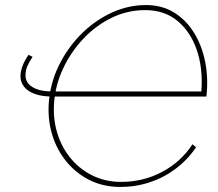

<svg xmlns="http://www.w3.org/2000/svg" viewBox="-20 -735 863 760"><path d="M456 5Q387 5 331 -24Q275 -53 236.5 -103.5Q198 -154 182 -218.5Q166 -283 176 -355Q186 -426 220.5 -490.5Q255 -555 307 -605.5Q359 -656 423.5 -685.5Q488 -715 558 -715Q621 -715 669 -685.5Q717 -656 748.5 -604.5Q780 -553 792.5 -488.5Q805 -424 797 -353H775Q786 -447 763 -524.5Q740 -602 687 -648.5Q634 -695 555 -695Q486 -695 425 -666Q364 -637 316 -588Q268 -539 237 -478.5Q206 -418 197 -355Q187 -285 202.5 -223.5Q218 -162 254.5 -115Q291 -68 343.5 -41.5Q396 -15 459 -15Q547 -15 621.5 -54.5Q696 -94 742 -164L756 -152Q723 -103 676 -67.5Q629 -32 573 -13.5Q517 5 456 5ZM186 -353Q146 -353 118 -363Q90 -373 75.5 -391.5Q61 -410 61 -433Q61 -452 69 -473.5Q77 -495 93 -518L109 -510Q95 -489 88 -472.5Q81 -456 81 -436Q81 -407 109 -390Q137 -373 189 -373H229L226 -353ZM185 -353 189 -373H795L792 -353Z"/></svg>

Font: Raleway Thin
Style: Italic
Weight: 100
Italic angle: -12°
Designer: Matt McInerney, Pablo Impallari, Rodrigo Fuenzalida
Foundry: Matt McInerney, Pablo Impallari, Rodrigo Fuenzalida
Version: Version 4.026